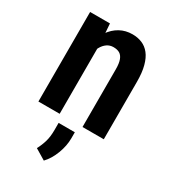

<svg xmlns="http://www.w3.org/2000/svg" viewBox="-191 -635 873 981"><g transform="rotate(30 245.5 -145.0)"><path d="M177.2 -415.5V0H51.8V-528.3H168.9ZM156.7 -282.7 120.6 -282.2Q119.6 -340.3 132.1 -387.5Q144.5 -434.6 168 -468.3Q191.4 -502 224.1 -520Q256.8 -538.1 297.4 -538.1Q328.6 -538.1 354.2 -527.3Q379.9 -516.6 398.4 -493.2Q417 -469.7 427.2 -431.6Q437.5 -393.6 437.5 -338.4V0H312V-339.4Q312 -375 304.4 -395.3Q296.9 -415.5 282.5 -424.1Q268.1 -432.6 245.6 -432.6Q224.6 -432.6 208 -421.1Q191.4 -409.7 179.9 -388.9Q168.5 -368.2 162.6 -341.1Q156.7 -314 156.7 -282.7ZM291.5 43V78.6Q291.5 123 273.7 169.9Q255.9 216.8 226.6 247.6L164.1 210Q178.7 182.6 187.3 153.3Q195.8 124 195.8 84.5V43Z"/></g></svg>

Font: Roboto Condensed SemiBold
Style: Regular
Weight: 600
Designer: Christian Robertson
Foundry: Google
Version: Version 3.008; 2023